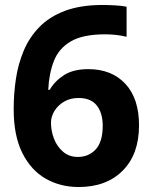

<svg xmlns="http://www.w3.org/2000/svg" viewBox="-20 -742 612 772"><path d="M35 -303Q35 -365 44 -425Q53 -485 75.5 -538.5Q98 -592 138.5 -633.5Q179 -675 241.5 -698.5Q304 -722 393 -722Q414 -722 442 -720.5Q470 -719 489 -715V-594Q470 -599 447.5 -601.5Q425 -604 403 -604Q314 -604 265.5 -576Q217 -548 197 -497.5Q177 -447 174 -381H180Q200 -416 237.5 -440Q275 -464 335 -464Q429 -464 484 -405Q539 -346 539 -238Q539 -122 473.5 -56Q408 10 296 10Q223 10 164 -23.5Q105 -57 70 -126.5Q35 -196 35 -303ZM293 -111Q337 -111 365 -141.5Q393 -172 393 -236Q393 -288 369 -318Q345 -348 296 -348Q263 -348 238 -333.5Q213 -319 199 -296Q185 -273 185 -249Q185 -216 197 -184.5Q209 -153 233.5 -132Q258 -111 293 -111Z"/></svg>

Font: Noto Sans Hanifi Rohingya
Style: Bold
Weight: 700
Designer: Monotype Design Team and DaltonMaag
Foundry: Google LLC
Version: Version 2.102; ttfautohint (v1.8.4.7-5d5b)